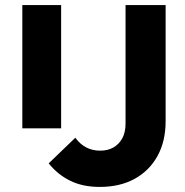

<svg xmlns="http://www.w3.org/2000/svg" viewBox="-20 -726 730 757"><path d="M373 11Q306 11 256.5 -13.5Q207 -38 172 -82L277 -183Q295 -158 319.5 -145Q344 -132 375 -132Q405 -132 427 -144.5Q449 -157 462 -180.5Q475 -204 475 -239V-706H633V-248Q633 -169 601 -111Q569 -53 511 -21Q453 11 373 11ZM68 -220V-706H221V-220Z"/></svg>

Font: Outfit Thin
Style: Bold
Weight: 700
Version: Version 1.100;gftools[0.9.27]